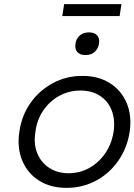

<svg xmlns="http://www.w3.org/2000/svg" viewBox="-20 -901 652 931"><path d="M303 10Q225 10 169.5 -25Q114 -60 88 -122Q62 -184 74 -263Q85 -341 128 -402Q171 -463 236.5 -498Q302 -533 380 -533Q457 -533 512.5 -498Q568 -463 594 -402Q620 -341 609 -263Q597 -184 554 -122Q511 -60 445.5 -25Q380 10 303 10ZM313 -61Q368 -61 414.5 -87.5Q461 -114 491.5 -159.5Q522 -205 531 -263Q539 -321 521.5 -366Q504 -411 464.5 -436.5Q425 -462 370 -462Q315 -462 268 -436.5Q221 -411 190 -365.5Q159 -320 152 -263Q142 -205 160 -159.5Q178 -114 218 -87.5Q258 -61 313 -61ZM395 -634Q368 -634 355 -648.5Q342 -663 346 -689Q349 -713 366.5 -728.5Q384 -744 411 -744Q438 -744 451 -729.5Q464 -715 460 -689Q456 -665 439 -649.5Q422 -634 395 -634ZM282 -823 291 -881H569L560 -823Z"/></svg>

Font: Lexend Light
Style: Italic
Weight: 300
Italic angle: -8.13011°
Designer: Bonnie Shaver-Troup, Thomas Jockin
Foundry: Lexend
Version: Version 1.007